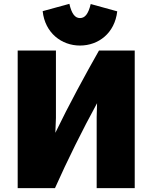

<svg xmlns="http://www.w3.org/2000/svg" viewBox="-20 -966 793 999"><path d="M452 -945 590 -907C577 -793 492 -729 396 -729C301 -729 214 -794 202 -908L341 -946C353 -893 371 -872 396 -872C421 -872 439 -891 452 -945ZM681 13H483V-357L485 -429C410 -292 331 -133 266 13H72V-703H271V-352L268 -275C338 -420 424 -578 495 -703H681Z"/></svg>

Font: Repo Black
Style: Regular
Weight: 900
Designer: Stefan Peev
Foundry: Context Ltd
Version: Version 1.502